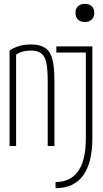

<svg xmlns="http://www.w3.org/2000/svg" viewBox="-20 -762 540 1002"><path d="M30 -498Q76 -530 141 -530Q188 -530 215 -512.5Q242 -495 253 -454Q264 -413 264 -340V0H229V-339Q229 -402 221.5 -436Q214 -470 194.5 -484Q175 -498 141 -498Q113 -498 92.5 -491Q72 -484 53 -469L64 -490V0H30ZM270 188Q348 188 388 131Q428 74 428 -40V-488H274V-520H462V-41Q462 88 413.5 154Q365 220 270 220ZM423 -647Q400 -647 387 -660Q374 -673 374 -695Q374 -717 387 -729.5Q400 -742 423 -742Q445 -742 458.5 -729.5Q472 -717 472 -695Q472 -673 458.5 -660Q445 -647 423 -647Z"/></svg>

Font: M PLUS Code Latin ExtraLight
Style: Regular
Weight: 250
Designer: Coji Morishita
Foundry: UNDERFOREST DESIGN
Version: Version 1.002; ttfautohint (v1.8.3)